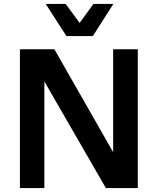

<svg xmlns="http://www.w3.org/2000/svg" viewBox="-20 -954 799 974"><path d="M555 -934 451 -771H317L212 -934H313L384 -838L454 -934ZM81 0V-704H256L554 -182V-704H679V0H517L205 -541V0Z"/></svg>

Font: Prodigy Sans SemiBold
Style: Regular
Weight: 600
Designer: Wei Huang
Foundry: Wei Huang
Version: Version 1.003; ttfautohint (v1.8.3)